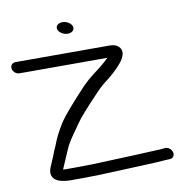

<svg xmlns="http://www.w3.org/2000/svg" viewBox="-121 -845 903 901"><g transform="rotate(-10 331.0 -394.5)"><path d="M413 -562C396.5 -545.1 370.7 -523.4 336.8 -498.5C319.4 -485.6 302.2 -470.6 284.4 -452.7C220 -384.4 177.1 -334.8 154.6 -302.3C127.8 -259.5 114.6 -230.8 108.7 -215.4C103.2 -201 97.8 -188.3 92.5 -177.3L92.3 -176.9L79.9 -145.1C73.5 -128.7 67.1 -117.2 60.9 -100.6C50.9 -76.8 54.9 -51 81 -37.7C86.2 -35 91.9 -33 98.1 -31.4C112.2 -27.9 125.2 -26 137.2 -26H184.9C211.8 -26 238.9 -26.3 267.3 -27L344.3 -30C367.7 -30.7 392 -31.7 416.4 -33C473.5 -36.2 548.1 -37.3 598.1 -42C604.9 -42.3 612 -42.7 620 -43C636 -43.7 643.4 -57.8 640.3 -71C637.4 -83.4 625.4 -98 607.9 -98H607.3L586.3 -96C523.1 -93.1 419.2 -87.5 331.1 -85L255.5 -82C228.2 -81.3 201 -81 175 -81H129.5C126.4 -81 116.9 -80.9 117.8 -82.9C132.9 -115.9 147.2 -152.9 163.8 -188.1C183.3 -224.5 197.8 -239.4 225.6 -281.4C240.3 -303.8 280.4 -349.4 344.8 -416.4C360.3 -432.4 379.5 -449 402.5 -465.9C471.9 -523 507.6 -570.6 476.5 -602.4C464.9 -614.1 448.5 -617 430.4 -617H-15.3C-30.3 -617 -40.7 -604.5 -38.2 -589.5C-35.7 -574.5 -21.1 -562 -6.1 -562ZM273.8 -713.4C285.3 -723.7 282.9 -741.1 265 -753.7C246.2 -766.9 222.3 -765.9 210.5 -755.4C199.1 -745.1 201.4 -727.6 219.8 -715.2C238.5 -702.5 262 -702.9 273.8 -713.4Z"/></g></svg>

Font: MewTooHand
Style: BdWideLta
Weight: 400
Designer: Mew Too, Robert Jablonski
Version: Version 0.77